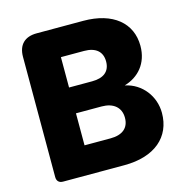

<svg xmlns="http://www.w3.org/2000/svg" viewBox="-104 -800 867 898"><g transform="rotate(-15 329.5 -351.0)"><path d="M345 -565C401 -565 432 -539 432 -491C432 -443 401 -418 345 -418H233V-565ZM92 0H389C537 0 622 -75 622 -191C622 -271 569 -343 487 -360C556 -380 606 -435 606 -520C606 -631 521 -702 378 -702H152C94 -702 62 -670 62 -612V-30C62 -11 73 0 92 0ZM357 -293C414 -293 449 -264 449 -214C449 -164 416 -138 359 -138H233V-293Z"/></g></svg>

Font: Arvore Sans
Style: Bold
Weight: 700
Designer: Jonny Pinhorn (Latin) Dan Schunck (customization for Arvore)
Version: Version 1.000;Glyphs 3.3 (3305)